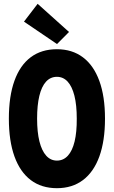

<svg xmlns="http://www.w3.org/2000/svg" viewBox="-20 -988 602 1016"><path d="M281.2 7.8Q199.7 7.8 143.1 -34.9Q86.4 -77.6 56.6 -159.9Q26.9 -242.2 26.9 -360.4Q26.9 -478.5 56.4 -560.5Q85.9 -642.6 142.6 -685.1Q199.2 -727.5 281.2 -727.5Q361.8 -727.5 418.7 -684.8Q475.6 -642.1 505.6 -560.1Q535.6 -478 535.6 -360.4Q535.6 -242.7 505.9 -160.4Q476.1 -78.1 419.2 -35.2Q362.3 7.8 281.2 7.8ZM281.2 -138.2Q315.4 -138.2 339.1 -164.1Q362.8 -189.9 374.8 -239.5Q386.7 -289.1 386.2 -360.4Q386.2 -432.1 373.8 -481.4Q361.3 -530.8 337.9 -556.2Q314.5 -581.5 281.2 -581.5Q247.1 -581.5 223.6 -555.9Q200.2 -530.3 188.2 -480.7Q176.3 -431.2 176.3 -360.4Q176.3 -289.1 188.7 -239.5Q201.2 -189.9 224.6 -164.1Q248 -138.2 281.2 -138.2ZM281.7 -754.9 106.9 -873.5 179.2 -967.8 345.2 -818.8Z"/></svg>

Font: Reddit Mono ExtraBold
Style: Regular
Weight: 800
Monospace: yes
Designer: Stephen Hutchings
Foundry: Reddit
Version: Version 1.014